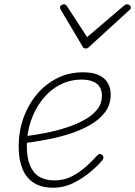

<svg xmlns="http://www.w3.org/2000/svg" viewBox="-20 -856 630 895"><path d="M227 19Q174 19 138 -3.5Q102 -26 84.5 -69.5Q67 -113 67 -172Q67 -244 89.5 -306.5Q112 -369 152.5 -417Q193 -465 247.5 -492Q302 -519 367 -519Q415 -519 443.5 -504.5Q472 -490 484 -466.5Q496 -443 496 -416Q496 -367 469 -332Q442 -297 397.5 -272Q353 -247 299.5 -230.5Q246 -214 193.5 -204.5Q141 -195 97 -189L99 -221Q145 -227 193.5 -236.5Q242 -246 288.5 -261Q335 -276 373 -297Q411 -318 433 -345.5Q455 -373 455 -410Q455 -447 430.5 -466Q406 -485 362 -485Q305 -485 258 -460Q211 -435 177 -391.5Q143 -348 124 -292Q105 -236 105 -175Q105 -122 119.5 -86Q134 -50 162.5 -32.5Q191 -15 234 -15Q280 -15 318 -35.5Q356 -56 385.5 -83.5Q415 -111 433 -131Q440 -138 444.5 -138.5Q449 -139 456 -134Q461 -130 462 -124Q463 -118 458 -110Q438 -86 403 -56Q368 -26 323 -3.5Q278 19 227 19ZM572 -836Q579 -836 584.5 -831.5Q590 -827 590 -821Q590 -817 588.5 -814.5Q587 -812 582 -808L397 -639Q392 -633 388 -631.5Q384 -630 380 -630Q376 -630 372 -631.5Q368 -633 365 -639L265 -808Q263 -810 261.5 -813.5Q260 -817 260 -820Q260 -828 266 -832Q272 -836 277 -836Q282 -836 285 -834.5Q288 -833 291 -829L386 -683L556 -828Q562 -833 565 -834.5Q568 -836 572 -836Z"/></svg>

Font: Playwrite AU QLD Thin
Style: Regular
Weight: 250
Designer: Veronika Burian, José Scaglione
Foundry: TypeTogether
Version: Version 1.002